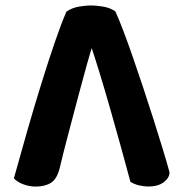

<svg xmlns="http://www.w3.org/2000/svg" viewBox="-20 -677 653 707"><path d="M315.2 -657Q332.6 -657 359.1 -652.8Q385.7 -648.5 404.8 -634.9Q417.3 -607.8 434 -563.9Q450.7 -520.1 469.6 -465.5Q488.6 -410.8 508 -352.2Q527.5 -293.5 545.7 -236.1Q564 -178.6 579.1 -128.9Q594.3 -79.2 604.2 -42.8Q604.2 -22.2 583.1 -6.2Q562 9.8 526.8 9.8Q510.2 9.8 492.7 5.7Q475.2 1.7 460.3 -7.4Q445.4 -63.2 426.2 -132.6Q407 -202.1 386.6 -273.4Q366.3 -344.7 346.5 -409.3Q326.7 -473.9 311.3 -518.9H323.6Q312.9 -485.9 299 -435.9Q285.1 -386 269.9 -328.8Q254.7 -271.6 240.3 -217.1Q225.8 -162.6 215.1 -120.6Q204.4 -78.6 200 -58.9Q190 -18.1 168 -4.1Q146 10 111.6 10Q88.7 10 66.5 1.9Q44.4 -6.1 31.1 -20.2Q55.1 -107.4 81.1 -197.7Q107 -287.9 132.9 -371.1Q158.7 -454.2 182.2 -522.5Q205.6 -590.8 224.6 -634.1Q244.8 -648.2 270.5 -652.6Q296.3 -657 315.2 -657Z"/></svg>

Font: Baloo Bhaijaan 2
Style: Regular
Weight: 400
Designer: Sanskriti Dholi, Noopur Datye and Ek Type
Foundry: Ek Type
Version: Version 1.701